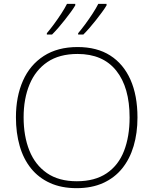

<svg xmlns="http://www.w3.org/2000/svg" viewBox="-20 -970 799 1000"><path d="M696 -358Q696 -277 676 -209.5Q656 -142 616.5 -93Q577 -44 517.5 -17Q458 10 379 10Q300 10 240.5 -17Q181 -44 141.5 -93Q102 -142 82.5 -210Q63 -278 63 -359Q63 -467 99.5 -549.5Q136 -632 208 -678.5Q280 -725 384 -725Q485 -725 554 -681Q623 -637 659.5 -555Q696 -473 696 -358ZM103 -359Q103 -261 133 -186Q163 -111 224.5 -68.5Q286 -26 380 -26Q474 -26 535.5 -67.5Q597 -109 626 -184Q655 -259 655 -358Q655 -515 585.5 -602Q516 -689 384 -689Q289 -689 227 -647Q165 -605 134 -530.5Q103 -456 103 -359ZM535 -942Q525 -925 510.5 -905.5Q496 -886 480 -865.5Q464 -845 447 -825.5Q430 -806 414 -790H387V-797Q404 -817 424 -844Q444 -871 462.5 -899.5Q481 -928 492 -950H535ZM372 -942Q362 -925 347.5 -905.5Q333 -886 317 -865.5Q301 -845 284 -825.5Q267 -806 251 -790H224V-797Q241 -817 261 -844Q281 -871 299.5 -899.5Q318 -928 329 -950H372Z"/></svg>

Font: Noto Sans Khmer ExtraLight
Style: Regular
Weight: 250
Version: Version 2.003